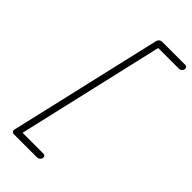

<svg xmlns="http://www.w3.org/2000/svg" viewBox="-305 -861 1121 1121"><g transform="rotate(45 256.0 -300.0)"><path d="M275 155Q284 155 289 161Q294 167 292 176Q290 185 282 191Q274 197 266 197H73Q65 197 60 191Q55 185 57 176L277 -776Q279 -784 286.5 -790.5Q294 -797 303 -797H495Q504 -797 508.5 -790.5Q513 -784 511 -776Q510 -771 507.5 -767.5Q505 -764 501.5 -761Q498 -758 494 -756.5Q490 -755 486 -755H314L104 155Z"/></g></svg>

Font: Soda Fountain
Style: ThinOblique
Weight: 400
Version: Version 1.0